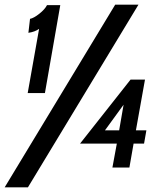

<svg xmlns="http://www.w3.org/2000/svg" viewBox="-26 -720 708 825"><path d="M167 -320H93L142 -596Q124 -583 96 -579L103 -639Q119 -642 143 -661Q167 -680 176 -698H233ZM569 -700 94 85H-6L469 -700ZM593 -103H548L530 0H457L476 -103H318L535 -378H597L558 -160H603ZM486 -160 505 -270 425 -160Z"/></svg>

Font: Cabin
Style: Italic
Weight: 400
Designer: Pablo Impallari
Foundry: Pablo Impallari. www.impallari.com Igino Marini. www.ikern.com
Version: Version 1.005